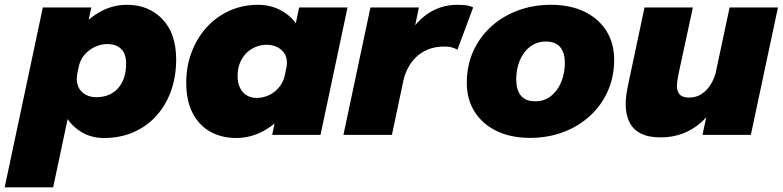

<svg xmlns="http://www.w3.org/2000/svg" viewBox="-72 -562 3262 800"><path d="M-52.5 218.5 106.5 -531H308.5L149.5 218.5ZM361 13Q306.5 13 263.8 -14Q221 -41 196.5 -87.8Q172 -134.5 172 -193Q172 -219.5 174.5 -236.5Q177 -253.5 180.5 -262.5L251.5 -264Q250 -258 249 -248.5Q248 -239 248 -233.5Q248 -208.5 259.2 -191.2Q270.5 -174 288.8 -165.5Q307 -157 328 -157Q359.5 -157 383 -167.5Q406.5 -178 422.2 -197Q438 -216 445.8 -241.2Q453.5 -266.5 453.5 -296.5Q453.5 -339 432 -358.8Q410.5 -378.5 375 -378.5Q351.5 -378.5 326.2 -367.8Q301 -357 281.5 -335.5Q262 -314 255 -280.5L185.5 -285.5Q201.5 -359.5 241.5 -417.2Q281.5 -475 337.5 -508.5Q393.5 -542 457 -542Q547.5 -542 604.8 -482.2Q662 -422.5 662 -314Q662 -243.5 640.8 -183.8Q619.5 -124 580 -80Q540.5 -36 485 -11.5Q429.5 13 361 13Z M912.5 13Q851.5 13 804.2 -13.2Q757 -39.5 730.5 -91Q704 -142.5 704 -217Q704 -284.5 726 -343.5Q748 -402.5 788.2 -447.2Q828.5 -492 883.5 -517Q938.5 -542 1004 -542Q1057.5 -542 1102 -517Q1146.5 -492 1173.2 -447Q1200 -402 1200 -342.5Q1200 -328.5 1197.8 -309.5Q1195.5 -290.5 1191.5 -276L1120 -272Q1121.5 -279 1122.5 -286.2Q1123.5 -293.5 1123.5 -300Q1123.5 -325.5 1111.2 -342.2Q1099 -359 1079.8 -367.2Q1060.5 -375.5 1039.5 -375.5Q1014.5 -375.5 992.5 -366.2Q970.5 -357 953.8 -340Q937 -323 927.5 -299.2Q918 -275.5 918 -246.5Q918 -216.5 928 -196Q938 -175.5 956 -164.8Q974 -154 997 -154Q1023.5 -154 1048.2 -165.2Q1073 -176.5 1091.2 -198.8Q1109.5 -221 1116.5 -254L1185 -244.5Q1168.5 -166 1127.2 -108Q1086 -50 1030 -18.5Q974 13 912.5 13ZM1263.5 0H1062L1174.5 -531H1376Z M1359 0 1471.5 -531H1673.5L1632 -334.5L1603 -361.5Q1619.5 -404 1643 -437.5Q1666.5 -471 1695.8 -494.2Q1725 -517.5 1759.5 -529.8Q1794 -542 1833 -542Q1865.5 -542 1880.8 -537.8Q1896 -533.5 1899.5 -531L1834 -355Q1830.5 -357.5 1816 -362.8Q1801.5 -368 1779.5 -368Q1740.5 -368 1711 -355.8Q1681.5 -343.5 1660.8 -323Q1640 -302.5 1627 -277Q1614 -251.5 1608.5 -225L1561 0Z M2137 12.5Q2056.5 12.5 1997.2 -16.2Q1938 -45 1905.5 -96.5Q1873 -148 1873 -216.5Q1873 -289 1900 -348.8Q1927 -408.5 1975 -451.8Q2023 -495 2086.5 -518.5Q2150 -542 2223 -542Q2303.5 -542 2362.8 -513.5Q2422 -485 2454.5 -433.5Q2487 -382 2487 -313.5Q2487 -241 2460 -181.2Q2433 -121.5 2385 -78Q2337 -34.5 2273.5 -11Q2210 12.5 2137 12.5ZM2158.5 -140Q2196.5 -140 2224 -162Q2251.5 -184 2266.5 -220.5Q2281.5 -257 2281.5 -299.5Q2281.5 -327.5 2273.2 -347.5Q2265 -367.5 2247.5 -378.2Q2230 -389 2202 -389Q2173.5 -389 2150.8 -376.5Q2128 -364 2112 -342.2Q2096 -320.5 2087.5 -292Q2079 -263.5 2079 -231Q2079 -188.5 2097.8 -164.2Q2116.5 -140 2158.5 -140Z M2681 10.5Q2628 10.5 2595.8 -7Q2563.5 -24.5 2549.2 -55.8Q2535 -87 2535 -127.5Q2535 -145 2537.5 -164.8Q2540 -184.5 2544.5 -205.5L2613.5 -531H2815L2756.5 -260Q2753 -243.5 2750.8 -229Q2748.5 -214.5 2748.5 -202.5Q2748.5 -181 2760.2 -168.2Q2772 -155.5 2799.5 -155.5Q2829 -155.5 2852 -170.8Q2875 -186 2890.5 -212Q2906 -238 2913 -270L2943.5 -225Q2932.5 -170.5 2908.5 -127Q2884.5 -83.5 2850.2 -52.8Q2816 -22 2773.2 -5.8Q2730.5 10.5 2681 10.5ZM2855 0 2968 -531H3169.5L3056.5 0Z"/></svg>

Font: Epilogue Black
Style: Italic
Weight: 900
Italic angle: -12°
Designer: Tyler Finck
Foundry: Etcetera Type Co
Version: Version 2.111